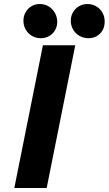

<svg xmlns="http://www.w3.org/2000/svg" viewBox="-20 -948 548 968"><path d="M196.3 -719.7H359.4L215.3 0H52.2ZM336.9 -843.3Q336.9 -866.7 347.9 -886Q358.9 -905.3 378.2 -916.5Q397.5 -927.7 420.9 -927.7Q444.3 -927.7 464.4 -916.5Q484.4 -905.3 496.1 -885Q507.8 -864.7 507.8 -838.9Q507.8 -814.5 497.1 -795.4Q486.3 -776.4 467.8 -765.9Q449.2 -755.4 426.8 -755.4Q401.9 -755.4 381.3 -766.8Q360.8 -778.3 348.9 -798.6Q336.9 -818.8 336.9 -843.3ZM98.1 -843.3Q98.1 -866.7 108.9 -886Q119.6 -905.3 138.4 -916.5Q157.2 -927.7 180.2 -927.7Q205.1 -927.7 225.1 -915.8Q245.1 -903.8 256.8 -883.1Q268.6 -862.3 268.6 -837.9Q268.6 -814.9 257.8 -796.1Q247.1 -777.3 228.3 -766.4Q209.5 -755.4 186 -755.4Q161.6 -755.4 141.6 -766.8Q121.6 -778.3 109.9 -798.6Q98.1 -818.8 98.1 -843.3Z"/></svg>

Font: Reddit Sans Chocolate ExBold
Style: Italic
Weight: 800
Italic angle: -11.25°
Designer: Stephen Hutchings
Version: Version 1.013